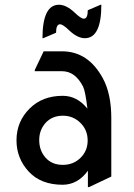

<svg xmlns="http://www.w3.org/2000/svg" viewBox="-20 -761 558 801"><path d="M346.7 19.5V-48.8Q304.7 9.3 241.7 9.8Q150.4 9.8 99.6 -45.4Q48.8 -100.6 48.8 -175.8Q48.8 -253.9 104 -308.6Q157.2 -361.3 241.7 -361.3Q301.8 -361.3 344.7 -307.6Q335.9 -381.3 326.7 -399.4Q293.9 -463.9 238.8 -463.9H125V-468.8L162.1 -546.9H238.8Q348.1 -546.9 409.2 -434.1Q444.3 -369.6 444.3 -268.6V-24.4L351.6 19.5ZM143.6 -176.8Q143.6 -132.8 170.2 -103Q196.8 -73.2 242.2 -73.2Q287.1 -73.2 317.4 -104Q345.7 -132.8 345.7 -174.8Q345.7 -218.8 315.4 -248.5Q285.2 -278.3 242.7 -278.3Q197.3 -278.3 169.9 -248Q143.6 -218.3 143.6 -176.8ZM157.2 -601.6Q157.2 -741.2 226.1 -741.2Q257.3 -741.2 293 -707Q317.9 -683.1 329.6 -683.1Q346.2 -683.1 346.2 -718.3L399.9 -741.2H402.8Q402.8 -601.6 334 -601.6Q302.7 -601.6 267.1 -635.7Q242.2 -659.7 230.5 -659.7Q213.9 -659.7 213.9 -624.5L160.2 -601.6Z"/></svg>

Font: Nova Oval
Style: Book
Weight: 400
Version: Version 2.000